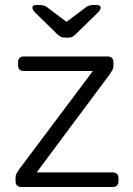

<svg xmlns="http://www.w3.org/2000/svg" viewBox="-20 -745 530 765"><path d="M64 0Q54 0 48 -6Q42 -12 42 -22V-39Q42 -47 46.5 -55Q51 -63 56 -70L350 -462H74Q64 -462 58 -468Q52 -474 52 -484V-498Q52 -508 58 -514Q64 -520 74 -520H410Q420 -520 426 -514Q432 -508 432 -498V-481Q432 -473 427.5 -465.5Q423 -458 418 -450L126 -58H430Q440 -58 446 -52Q452 -46 452 -36V-22Q452 -12 446 -6Q440 0 430 0ZM240 -595Q233 -595 226 -597Q219 -599 208 -609L121 -694Q109 -706 109 -714Q109 -725 123 -725H140Q146 -725 153.5 -723Q161 -721 165 -718L245 -658L325 -718Q329 -721 336.5 -723Q344 -725 350 -725H367Q381 -725 381 -714Q381 -706 369 -694L282 -609Q272 -599 265 -597Q258 -595 250 -595Z"/></svg>

Font: Rubik Light
Style: Regular
Weight: 300
Designer: Hubert and Fischer
Foundry: Hubert and Fischer
Version: Version 2.300;gftools[0.9.30]